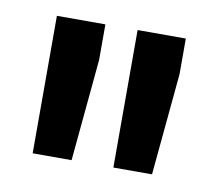

<svg xmlns="http://www.w3.org/2000/svg" viewBox="-43 -799 406 358"><g transform="rotate(10 159.5 -620.0)"><path d="M130.4 -750.5V-683.1L112.3 -490.2H38.6V-750.5ZM282.7 -750.5V-683.1L264.6 -490.2H191.4V-750.5Z"/></g></svg>

Font: Vazirmatn RD FD SemiBold
Style: Regular
Weight: 600
Designer: Saber Rastikerdar
Foundry: Saber Rastikerdar
Version: Version 33.003